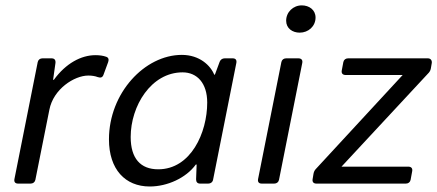

<svg xmlns="http://www.w3.org/2000/svg" viewBox="-20 -677 1612 708"><path d="M332 -473.6C279.3 -473.6 222.7 -443.4 178.7 -382.8H175.8L184.6 -445.3C185.5 -456.1 180.7 -461.9 169.9 -461.9H136.7C127.9 -461.9 121.1 -457 119.1 -448.2L33.2 -16.6C31.2 -5.9 36.1 0 46.9 0H92.8C101.6 0 108.4 -4.9 110.4 -13.7L162.1 -272.5C176.8 -348.6 253.9 -398.4 305.7 -398.4C318.4 -398.4 331.1 -396.5 340.8 -392.6C350.6 -389.6 357.4 -390.6 361.3 -400.4L378.9 -448.2C381.8 -457 380.9 -464.8 371.1 -467.8C360.4 -471.7 346.7 -473.6 332 -473.6Z M532.2 10.7C596.7 10.7 666 -20.5 702.1 -70.3H705.1L703.1 -15.6C703.1 -5.9 708 0 717.8 0H748C756.8 0 763.7 -4.9 765.6 -13.7L851.6 -445.3C853.5 -456.1 848.6 -461.9 837.9 -461.9H808.6C799.8 -461.9 793 -457 790 -449.2L773.4 -404.3L770.5 -400.4C756.8 -435.5 715.8 -474.6 650.4 -474.6C513.7 -474.6 381.8 -334 381.8 -163.1C381.8 -52.7 441.4 10.7 532.2 10.7ZM563.5 -52.7C498 -52.7 461.9 -92.8 461.9 -171.9C461.9 -286.1 537.1 -410.2 653.3 -410.2C707 -410.2 744.1 -370.1 744.1 -298.8C744.1 -187.5 683.6 -52.7 563.5 -52.7Z M1085 -556.6C1117.2 -556.6 1143.6 -580.1 1143.6 -612.3C1143.6 -640.6 1120.1 -657.2 1092.8 -657.2C1061.5 -657.2 1035.2 -632.8 1035.2 -600.6C1035.2 -572.3 1058.6 -556.6 1085 -556.6ZM945.3 0H991.2C1000 0 1006.8 -4.9 1008.8 -13.7L1094.7 -445.3C1096.7 -456.1 1090.8 -461.9 1080.1 -461.9H1035.2C1026.4 -461.9 1019.5 -457 1017.6 -448.2L931.6 -16.6C929.7 -5.9 934.6 0 945.3 0Z M1146.5 0H1476.6C1485.4 0 1492.2 -4.9 1494.1 -13.7L1500 -45.9C1502 -56.6 1496.1 -62.5 1485.4 -62.5H1239.3L1561.5 -409.2C1566.4 -415 1568.4 -420.9 1569.3 -427.7L1572.3 -445.3C1573.2 -455.1 1567.4 -461.9 1557.6 -461.9H1263.7C1254.9 -461.9 1248 -457 1246.1 -448.2L1240.2 -417C1238.3 -406.2 1244.1 -400.4 1254.9 -400.4H1464.8L1143.6 -52.7C1138.7 -46.9 1136.7 -41 1135.7 -34.2L1132.8 -16.6C1130.9 -6.8 1135.7 0 1146.5 0Z"/></svg>

Font: Ed Sans Neue
Style: Italic
Weight: 400
Italic angle: -11°
Designer: Stephen Hutchings
Version: Version 1.004;PS 001.004;hotconv 1.0.88;makeotf.lib2.5.64775